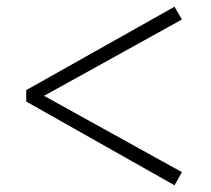

<svg xmlns="http://www.w3.org/2000/svg" viewBox="-20 -647 627 571"><path d="M58 -345 499 -96 521 -135 111 -362 521 -589 499 -627 58 -379Z"/></svg>

Font: Noto Serif CJK SC Medium
Style: Regular
Weight: 500
Designer: Ryoko NISHIZUKA 西塚涼子 (kana & ideographs); Frank Grießhammer (Latin, Greek & Cyrillic); Wenlong ZHANG 张文龙 (bopomofo); San
Foundry: Adobe
Version: Version 2.001;hotconv 1.1.0;makeotfexe 2.6.0